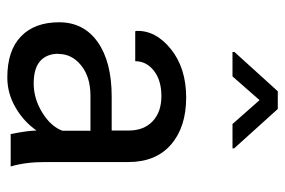

<svg xmlns="http://www.w3.org/2000/svg" viewBox="-148 -628 787 530"><g transform="rotate(90 245.0 -362.5)"><path d="M193.4 10.3Q119.1 10.3 80.1 -27.3Q41 -64.9 41 -132.8Q41 -200.7 95.7 -239.3Q150.4 -277.8 246.1 -277.8H339.8V-324.7Q339.8 -366.7 314.2 -390.9Q288.6 -415 244.9 -415Q201.2 -415 174.8 -394.3Q148.4 -373.5 148.4 -342.8H65.9L64.9 -345.2Q62.5 -398.9 115 -441.2Q167.5 -483.4 248.8 -483.4Q330.1 -483.4 378.4 -441.7Q426.8 -399.9 426.8 -323.7V-94.7Q426.8 -39.6 439 1H349.6Q340.3 -44.4 339.8 -70.3Q314.5 -34.2 275.6 -12Q236.8 10.3 193.4 10.3ZM128.4 -130.9H127.9Q127.9 -98.6 147.9 -80.6Q168 -62.5 210 -62.5Q252 -62.5 290.3 -86.2Q328.6 -109.9 340.3 -141.6V-219.2H243.7Q191.9 -219.2 160.2 -193.6Q128.4 -168 128.4 -130.9ZM389.2 -611.3H321.8L255.9 -686L190.4 -611.3H123V-616.7L231.4 -736.3H280.3L389.2 -615.7Z"/></g></svg>

Font: Yantramanav
Style: Regular
Weight: 400
Version: Version 1.001;PS 1.0;hotconv 1.0.72;makeotf.lib2.5.5900; ttf